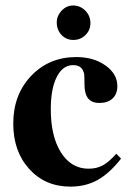

<svg xmlns="http://www.w3.org/2000/svg" viewBox="-20 -673 484 707"><path d="M408.2 -106.9 425.8 -88.9Q382.8 -34.2 339.1 -10Q295.4 14.2 238.8 14.2Q146.5 14.2 87.6 -50.8Q28.8 -115.7 28.8 -217.8Q28.8 -324.2 94.7 -393.6Q160.6 -462.9 261.2 -462.9Q324.7 -462.9 368.4 -431.9Q412.1 -400.9 412.1 -356Q412.1 -326.7 394.5 -310.3Q377 -293.9 346.2 -293.9Q317.9 -293.9 304.4 -310.8Q291 -327.6 291 -363.8Q291 -393.1 290 -399.9Q289.1 -406.7 285.2 -414.1Q275.9 -433.1 249 -433.1Q210.9 -433.1 189 -389.6Q167 -346.2 167 -271Q167 -170.4 204.8 -111.1Q242.7 -51.8 306.2 -51.8Q335.9 -51.8 358.4 -64Q380.9 -76.2 408.2 -106.9ZM249 -652.8Q275.4 -652.8 294.2 -633.8Q313 -614.7 313 -587.9Q313 -562 294.7 -543.9Q276.4 -525.9 250 -525.9Q224.1 -525.9 206.5 -544.4Q189 -563 189 -589.8Q189 -614.7 207 -633.8Q225.1 -652.8 249 -652.8Z"/></svg>

Font: Accordance
Style: Bold
Weight: 700
Version: Version 1.2 (build January 31, 2020) Miklal Software Solutio